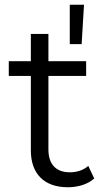

<svg xmlns="http://www.w3.org/2000/svg" viewBox="-20 -784 447 809"><path d="M343 -526H184V-641H110V-526H17V-464H110V-150C110 -52 166 5 266 5C307 5 350 -7 377 -32L352 -85C332 -67 304 -58 274 -58C216 -58 184 -92 184 -154V-464H343ZM324 -598 334 -764H274V-598Z"/></svg>

Font: Montserrat-Alt1
Style: Regular
Weight: 400
Designer: Differentunic
Foundry: Differentunic
Version: Version 7.222